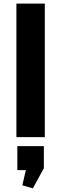

<svg xmlns="http://www.w3.org/2000/svg" viewBox="-20 -760 339 1064"><path d="M228.3 -740V0H70.9V-740ZM223.1 50V172.1L162.2 283.7L103.8 266.9L141.6 102.7L202.6 183.3L76.1 182.8V50Z"/></svg>

Font: Pathway Extreme 8pt Thin 12pt
Style: Regular
Weight: 100
Version: Version 1.001;gftools[0.9.26]